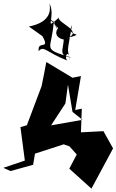

<svg xmlns="http://www.w3.org/2000/svg" viewBox="-45 -1056 689 1136"><path d="M409 -142 365 -58 496 60 624 -178 567 -280 434 -273 439 -413 400 -405 434 -606 384 -596 229 -689C220 -641 211 -593 201 -546L114 -315L76 -304L102 -106L-25 -63L17 -44L151 -81L162 -147L332 -202L366 -190ZM223 -262 342 -444 357 -555 384 -394 443 -347 146 -295ZM206 -842C255 -755 174 -821 184 -753C213 -790 227 -747 355 -697C329 -716 362 -775 368 -698C354 -785 349 -721 381 -907C338 -833 475 -866 360 -833C445 -875 290 -923 304 -952C209 -867 288 -950 248 -1036C252 -1005 266 -927 126 -899ZM299 -890C244 -817 414 -795 326 -864C352 -781 278 -727 378 -715C192 -772 265 -755 273 -935C302 -837 303 -914 240 -952Z"/></svg>

Font: Asimov Silicon
Style: Regular
Weight: 400
Designer: Google
Version: Version 2.000980; 2014